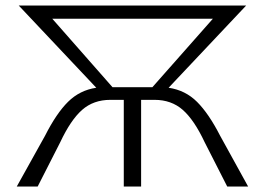

<svg xmlns="http://www.w3.org/2000/svg" viewBox="-20 -678 963 698"><path d="M882 0H806L724 -161Q686 -242 644.5 -278.5Q603 -315 542 -315H493V0H430V-315H381Q320 -315 278.5 -278.5Q237 -242 199 -161L117 0H41L144 -185Q185 -266 227.5 -308Q270 -350 330 -359L48 -658H875L593 -359Q654 -350 696.5 -307.5Q739 -265 780 -185ZM754 -610H170L389 -361H534Z"/></svg>

Font: Ysabeau Infant Semilight
Style: Regular
Weight: 300
Designer: Christian Thalmann (Catharsis Fonts)
Version: Version 0.003